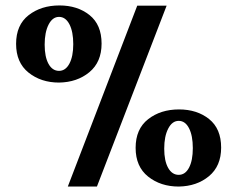

<svg xmlns="http://www.w3.org/2000/svg" viewBox="-20 -685 872 705"><path d="M198.2 -665Q264.6 -665 308.8 -629.6Q353 -594.2 353 -524.9Q353 -457 308.1 -419.9Q263.2 -382.8 196.8 -381.8Q130.4 -381.8 84.7 -418.5Q39.1 -455.1 39.1 -523.9Q39.1 -593.3 85 -629.2Q130.9 -665 198.2 -665ZM335.9 0H229L483.9 -664.1H591.8ZM196.8 -424.8Q220.7 -424.8 234.9 -451.4Q249 -478 249 -522.9Q249 -568.8 234.9 -595.9Q220.7 -623 196.8 -623Q172.9 -623 158.4 -594.7Q144 -566.4 144 -521Q144 -476.1 158.2 -450.4Q172.4 -424.8 196.8 -424.8ZM637.2 -283.2Q703.6 -283.2 747.8 -247.8Q792 -212.4 792 -143.1Q792 -75.2 747.3 -38.1Q702.6 -1 636.2 0Q569.8 0 523.9 -36.6Q478 -73.2 478 -142.1Q478 -211.4 523.9 -247.3Q569.8 -283.2 637.2 -283.2ZM636.2 -43Q660.2 -43 674.1 -69.3Q688 -95.7 688 -141.1Q688 -187 674.1 -214.1Q660.2 -241.2 636.2 -241.2Q612.3 -241.2 597.7 -212.9Q583 -184.6 583 -139.2Q583 -94.2 597.4 -68.6Q611.8 -43 636.2 -43Z"/></svg>

Font: Wesal
Style: Regular
Weight: 400
Designer: Ahmed zaza
Foundry: Ahmed zaza
Version: Version 2.01